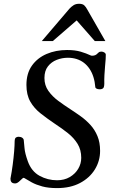

<svg xmlns="http://www.w3.org/2000/svg" viewBox="-20 -969 601 1004"><path d="M34.7 -35.2Q41.5 -69.8 46.4 -107.4Q51.3 -145 54 -177.7Q56.6 -210.4 56.6 -230Q57.1 -245.6 63.2 -249.8Q69.3 -253.9 77.1 -253.9Q88.9 -253.9 96.7 -248.3Q104.5 -242.7 104.5 -233.4Q106 -221.2 108.2 -194.3Q110.4 -167.5 125.5 -125.5Q144.5 -72.8 187 -49.6Q229.5 -26.4 278.3 -26.4Q316.4 -26.4 344.7 -43Q373 -59.6 388.9 -86.2Q404.8 -112.8 404.8 -143.6Q404.8 -185.5 385.7 -216.6Q366.7 -247.6 335.4 -272.5Q304.2 -297.4 267.6 -321.3Q227.1 -348.6 192.9 -375.5Q158.7 -402.3 138.4 -437.7Q118.2 -473.1 118.2 -524.9Q118.2 -585 146.7 -625.5Q175.3 -666 223.6 -686.8Q272 -707.5 330.6 -707.5Q372.6 -707.5 402.1 -698.7Q431.6 -689.9 454.1 -679.2Q455.1 -678.7 457.5 -678Q460 -677.2 466.3 -677.7Q478.5 -679.2 484.4 -684.3Q490.2 -689.5 495.4 -694.3Q500.5 -699.2 509.8 -699.2Q519 -699.2 526.1 -694.3Q533.2 -689.5 533.2 -682.6Q533.7 -675.8 532.5 -659.7Q531.2 -643.6 529.3 -621.8Q527.3 -600.1 526.1 -576.4Q524.9 -552.7 525.4 -530.8Q524.9 -510.7 517.8 -506.3Q510.7 -502 502.9 -502Q490.7 -502 484.6 -505.6Q478.5 -509.3 478.5 -512.7Q476.1 -542 468.5 -566.2Q460.9 -590.3 448.2 -609.1Q435.5 -627.9 418.5 -640.9Q401.4 -653.8 380.4 -660.4Q359.4 -667 335 -667Q304.7 -667 276.6 -656Q248.5 -645 230.5 -621.8Q212.4 -598.6 212.4 -561Q212.4 -522.9 232.9 -493.9Q253.4 -464.8 284.4 -441.9Q315.4 -418.9 347.2 -398.4Q375 -380.4 402.8 -360.4Q430.7 -340.3 453.4 -315.2Q476.1 -290 489.7 -257.1Q503.4 -224.1 503.4 -180.2Q503.4 -127.4 476.1 -83Q448.7 -38.6 398.4 -12Q348.1 14.6 278.3 14.6Q233.4 14.6 201.2 5.9Q168.9 -2.9 146.5 -15.1Q124 -27.3 106.9 -38.1Q103 -40.5 99.4 -37.6Q95.7 -34.7 90.8 -29.8Q76.2 -15.1 69.8 -12.5Q63.5 -9.8 60.1 -9.8Q44.9 -9.8 39.6 -17.1Q34.2 -24.4 34.7 -35.2ZM198.7 -754.4 343.8 -924.3Q353.5 -934.6 365 -941.9Q376.5 -949.2 394 -949.2Q412.1 -949.2 420.9 -940.7Q429.7 -932.1 436 -919.9L530.8 -754.4H475.6L380.9 -862.3L256.3 -754.4Z"/></svg>

Font: Gelasio
Style: Italic
Weight: 400
Italic angle: -8.5°
Designer: Eben Sorkin
Foundry: Eben Sorkin
Version: Version 1.008